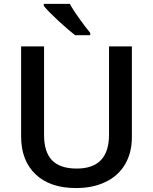

<svg xmlns="http://www.w3.org/2000/svg" viewBox="-20 -951 782 981"><path d="M653.8 -713.9V-252Q654.3 -172.9 620.1 -113.3Q585.9 -53.7 521.5 -22.5Q457 9.8 368.2 9.8Q235.4 9.8 161.6 -60.5Q87.9 -130.9 87.9 -253.9V-713.9H205.1V-262.2Q205.1 -173.8 246.1 -131.8Q287.1 -89.8 372.1 -89.8Q537.1 -89.8 537.1 -263.2V-713.9ZM203.6 -931.2H336.9Q355.5 -897 387.7 -852.5Q419.9 -808.1 440.9 -783.2V-771H363.8Q330.1 -796.9 278.3 -844.7Q226.6 -892.6 203.6 -920.9Z"/></svg>

Font: OpenSans-Semibold
Style: Regular
Weight: 600
Foundry: Ascender Corporation
Version: Version 1.10